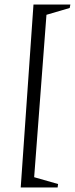

<svg xmlns="http://www.w3.org/2000/svg" viewBox="-20 -713 329 843"><path d="M289 -693 286 -678 184 -648 130 65 235 95 233 110H71L127 -693Z"/></svg>

Font: Ancizar Serif Light
Style: Italic
Weight: 300
Italic angle: -4°
Designer: Cesar Puertas, Viviana Monsalve, Julian Moncada, Julian Prieto, Jose Castro, Felipe Aragon, Mariel Hernandez, Sara Alarc
Version: Version 8.100